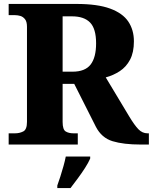

<svg xmlns="http://www.w3.org/2000/svg" viewBox="-20 -734 776 975"><path d="M24 0V-57H57Q79 -57 98 -66.5Q117 -76 117 -115V-598Q117 -624 107 -636.5Q97 -649 83.5 -653Q70 -657 57 -657H24V-714H368Q475 -714 539 -690.5Q603 -667 631.5 -624.5Q660 -582 660 -524Q660 -468 640.5 -431Q621 -394 588 -372.5Q555 -351 517 -341L636 -143Q663 -98 683 -77.5Q703 -57 729 -57H736V0H695Q607 0 551.5 -17Q496 -34 467 -90L357 -308H298V-115Q298 -76 313.5 -66.5Q329 -57 353 -57H375V0ZM348 -370Q412 -370 440 -406Q468 -442 468 -514Q468 -588 437.5 -619.5Q407 -651 346 -651H298V-370ZM271 208Q278 189 286.5 162.5Q295 136 302.5 109Q310 82 314 61H438V71Q429 92 412 118.5Q395 145 375 172Q355 199 338 221H271Z"/></svg>

Font: Noto Serif ExtraBold
Style: Regular
Weight: 800
Designer: Monotype Design Team
Foundry: Monotype Imaging Inc.
Version: Version 2.014